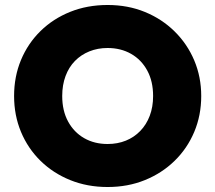

<svg xmlns="http://www.w3.org/2000/svg" viewBox="-20 -735 863 770"><path d="M411.5 15Q330 15 261.5 -12.8Q193 -40.5 142.5 -90Q92 -139.5 64.2 -206Q36.5 -272.5 36.5 -350Q36.5 -428 64.2 -494.5Q92 -561 142.5 -610.5Q193 -660 261.5 -687.5Q330 -715 411.5 -715Q493 -715 561.2 -687Q629.5 -659 680.2 -609Q731 -559 759 -492.8Q787 -426.5 787 -350Q787 -272.5 759 -206Q731 -139.5 680.2 -90Q629.5 -40.5 561.2 -12.8Q493 15 411.5 15ZM411.5 -157.5Q451.5 -157.5 484.8 -171Q518 -184.5 542.5 -209.8Q567 -235 580.5 -270.5Q594 -306 594 -350Q594 -409 570.5 -452.2Q547 -495.5 505.8 -519Q464.5 -542.5 411.5 -542.5Q372 -542.5 338.5 -529Q305 -515.5 280.5 -490.5Q256 -465.5 242.8 -429.8Q229.5 -394 229.5 -350Q229.5 -291 253 -247.8Q276.5 -204.5 317.5 -181Q358.5 -157.5 411.5 -157.5Z"/></svg>

Font: Geologica Thin Roman ExtraBold
Style: Regular
Weight: 800
Version: Version 1.010;gftools[0.9.28]